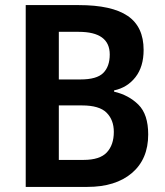

<svg xmlns="http://www.w3.org/2000/svg" viewBox="-20 -734 649 754"><path d="M289 -714Q419 -714 481.5 -671.5Q544 -629 544 -538Q544 -472 512 -431Q480 -390 428 -379V-374Q485 -361 523.5 -323Q562 -285 562 -206Q562 -109 498 -54.5Q434 0 323 0H81V-714ZM296 -422Q360 -422 385.5 -447.5Q411 -473 411 -520Q411 -609 289 -609H211V-422ZM211 -320V-106H308Q372 -106 399.5 -135.5Q427 -165 427 -216Q427 -263 398.5 -291.5Q370 -320 302 -320Z"/></svg>

Font: Noto Sans Bengali SemiCondensed SemiBold
Style: Regular
Weight: 600
Width: 4
Designer: Joana Ranito - Universal Thirst; Jelle Bosma - Monotype Design Team
Foundry: Universal Thirst ehf.
Version: Version 3.000; ttfautohint (v1.8.4.7-5d5b)